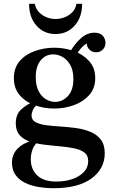

<svg xmlns="http://www.w3.org/2000/svg" viewBox="-20 -730 595 1010"><path d="M265 -479Q319 -479 368 -461.5Q417 -444 449 -408.5Q481 -373 481 -319Q481 -265 449 -229.5Q417 -194 368 -176.5Q319 -159 265 -159Q212 -159 163 -176.5Q114 -194 83.5 -229.5Q53 -265 53 -319Q53 -373 83.5 -408.5Q114 -444 163 -461.5Q212 -479 265 -479ZM270 -194Q308 -194 337 -224.5Q366 -255 366 -314Q366 -360 349.5 -388.5Q333 -417 309 -430.5Q285 -444 260 -444Q220 -444 194 -412.5Q168 -381 168 -325Q168 -280 183 -251Q198 -222 221.5 -208Q245 -194 270 -194ZM146 -122Q146 -99 167 -87.5Q188 -76 222.5 -71.5Q257 -67 297.5 -64.5Q338 -62 379 -56.5Q420 -51 454.5 -37Q489 -23 510 4Q531 31 531 76Q531 158 461 209Q391 260 263 260Q222 260 182.5 253.5Q143 247 111.5 231.5Q80 216 61.5 190Q43 164 43 125Q43 83 71.5 53Q100 23 155 7L178 16Q157 37 149.5 60.5Q142 84 142 108Q142 160 175.5 192.5Q209 225 276 225Q323 225 360.5 212Q398 199 421 175Q444 151 444 117Q444 87 423.5 72Q403 57 369 50Q335 43 294 39.5Q253 36 212.5 31Q172 26 138 15Q104 4 83.5 -19Q63 -42 63 -81Q63 -128 91 -154Q119 -180 157 -195L177 -180Q160 -168 153 -151.5Q146 -135 146 -122ZM351 -461Q375 -502 407 -530Q439 -558 477 -558Q508 -558 521.5 -541Q535 -524 535 -505Q535 -484 521 -469.5Q507 -455 486 -455Q464 -455 450 -469.5Q436 -484 436 -504Q436 -512 443 -522Q450 -532 456 -538L455 -511Q439 -506 419 -489Q399 -472 381 -440ZM272 -551Q211 -551 172 -595Q133 -639 133 -710H163Q168 -684 185 -666Q202 -648 225.5 -639Q249 -630 272 -630Q296 -630 319.5 -639Q343 -648 360.5 -666Q378 -684 382 -710H412Q412 -639 372.5 -595Q333 -551 272 -551Z"/></svg>

Font: Brygada 1918 SemiBold
Style: Regular
Weight: 600
Designer: Mateusz Machalski | Borys Kosmynka | Przemek Hoffer
Foundry: NIEPODLEGLA 2018
Version: Version 3.006